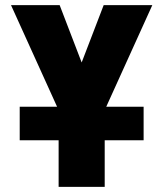

<svg xmlns="http://www.w3.org/2000/svg" viewBox="-20 -730 640 750"><path d="M57 -182V-313H203L23 -710H213L299 -486L385 -710H575L395 -313H541V-182H389V0H209V-182Z"/></svg>

Font: Geist Mono Black
Style: Regular
Weight: 900
Monospace: yes
Designer: Basement.studio, Andrés Briganti, Mateo Zaragoza
Foundry: Basement.studio, Vercel, Andrés Briganti, Guido Ferreyra, Mateo Zaragoza
Version: Version 1.500; ttfautohint (v1.8.4.7-5d5b)